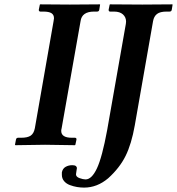

<svg xmlns="http://www.w3.org/2000/svg" viewBox="-20 -666 813 882"><path d="M558.1 -556.2Q558.1 -558.1 558.6 -561.5Q559.1 -564.9 559.1 -566.9Q559.1 -586.9 544.7 -599.9Q530.3 -612.8 503.9 -612.8H485.8Q479 -612.8 479 -621.1L483.9 -645L485.8 -646Q595.2 -645 633.8 -645L771 -646L772.9 -645L769 -621.1Q767.6 -612.8 758.8 -612.8H745.1Q715.3 -612.8 701.2 -601.8Q687 -590.8 683.1 -568.8L599.1 -89.8Q584 -4.4 556.9 50.3Q529.8 105 477.1 152.8Q426.3 195.8 366.2 195.8Q350.1 195.8 334 193.1Q317.9 190.4 301.3 184.3Q284.7 178.2 274.4 166Q264.2 153.8 264.2 137.2V126Q267.6 108.4 281.2 100.6Q294.9 92.8 312 92.8Q323.7 92.8 328.6 96.9Q333.5 101.1 333.3 106Q333 110.8 331.1 120.4Q329.1 129.9 329.1 134.8Q329.1 146.5 345.5 152.3Q361.8 158.2 373 158.2Q401.4 158.2 425.3 107.4Q449.2 56.6 472.2 -67.9ZM263.2 -77.1Q261.2 -69.3 261.2 -64.9Q261.2 -33.2 310.1 -33.2H324.2Q332.5 -33.2 331.1 -23.9L326.2 -1L324.2 1Q223.1 -1 187 -1L50.8 1L48.8 -1L53.2 -23.9Q54.7 -33.2 63 -33.2H77.1Q106.9 -33.2 121.1 -43Q135.3 -52.7 140.1 -77.1L226.1 -568.8Q228 -577.6 228 -582Q228 -598.1 216.3 -605.5Q204.6 -612.8 179.2 -612.8H165Q162.1 -612.8 159.9 -615.2Q157.7 -617.7 158.2 -621.1L163.1 -645L165 -646Q262.2 -645 300.8 -645L438 -646L439.9 -645L436 -621.1Q434.6 -612.8 425.8 -612.8H412.1Q356 -612.8 350.1 -568.8Z"/></svg>

Font: Linux Libertine
Style: Bold Italic
Weight: 700
Italic angle: -11.5°
Designer: Philipp H. Poll
Foundry: Philipp H. Poll
Version: Version 4.0.5